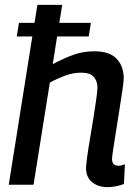

<svg xmlns="http://www.w3.org/2000/svg" viewBox="-20 -760 568 790"><path d="M441 -106Q441 -78 468 -78Q478 -78 494 -84L490 -3Q475 3 457 6.5Q439 10 422 10Q384 10 359 -10.5Q334 -31 334 -68Q334 -80 338.5 -113.5Q343 -147 350.5 -190.5Q358 -234 365 -278Q372 -322 376.5 -355Q381 -388 381 -400Q381 -426 366 -443.5Q351 -461 314 -461Q282 -461 250 -449.5Q218 -438 185 -420L118 0H16L113 -610H49L58 -666H122L134 -740H236L224 -666H354L345 -610H215L197 -496Q242 -520 282 -534.5Q322 -549 368 -549Q431 -549 460 -518Q489 -487 489 -438Q489 -425 484 -391Q479 -357 472 -312.5Q465 -268 458 -224Q451 -180 446 -147.5Q441 -115 441 -106Z"/></svg>

Font: Georama Medium
Style: Italic
Weight: 500
Italic angle: -9°
Designer: Jean-Baptiste Levee
Foundry: Production Type
Version: Version 1.000